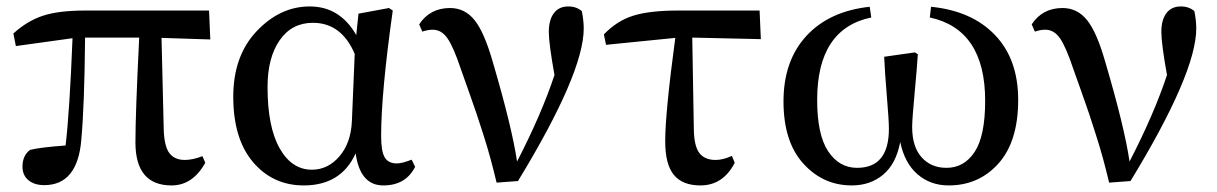

<svg xmlns="http://www.w3.org/2000/svg" viewBox="-20 -561 3778 596"><path d="M481.4 -443.4 488.3 -157.2Q490.2 -105.5 506.3 -85Q522.5 -64.5 553.7 -64.5Q578.1 -64.5 608.4 -76.2L617.2 -55.7Q578.1 14.6 512.7 14.6Q400.4 14.6 400.4 -119.1Q400.4 -208 412.1 -444.3H244.1Q242.2 -235.4 232.4 -127Q220.7 13.7 117.2 13.7Q86.9 13.7 68.4 -1.5Q49.8 -16.6 49.8 -43.9Q49.8 -78.1 73.2 -95.7Q103.5 -103.5 183.6 -109.4Q196.3 -217.8 205.1 -442.4L29.3 -418L21.5 -457Q64.5 -496.1 113.3 -512.2Q162.1 -528.3 245.1 -528.3H628.9L632.8 -438.5Z M1072.3 -184.6 1081.1 -393.6Q1040 -490.2 951.2 -490.2Q885.7 -490.2 848.1 -436Q810.5 -381.8 810.5 -291Q810.5 -167 848.1 -100.6Q885.7 -34.2 948.2 -34.2Q998 -34.2 1033.7 -75.7Q1069.3 -117.2 1072.3 -184.6ZM1257.8 -65.4 1268.6 -43Q1239.3 14.6 1169.9 14.6Q1097.7 14.6 1084 -85Q1039.1 14.6 922.9 14.6Q827.1 14.6 765.6 -57.6Q704.1 -129.9 704.1 -260.7Q704.1 -387.7 776.9 -464.4Q849.6 -541 941.4 -541Q1035.2 -541 1085.9 -452.1L1092.8 -518.6L1187.5 -536.1L1199.2 -528.3Q1163.1 -272.5 1163.1 -138.7Q1163.1 -90.8 1174.3 -72.3Q1185.5 -53.7 1211.9 -53.7Q1228.5 -53.7 1257.8 -65.4Z M1291 -462.9 1281.2 -485.4Q1314.5 -536.1 1377 -536.1Q1422.9 -536.1 1453.1 -498.5Q1483.4 -460.9 1509.8 -368.2Q1569.3 -166 1585 -59.6Q1661.1 -207 1701.2 -328.1Q1683.6 -425.8 1683.6 -461.9Q1683.6 -499 1699.2 -520Q1714.8 -541 1744.1 -541Q1769.5 -541 1786.1 -526.4Q1792 -497.1 1792 -472.7Q1792 -334 1587.9 1L1521.5 5.9Q1512.7 -31.2 1502.9 -67.4Q1493.2 -103.5 1480 -144.5Q1466.8 -185.5 1459 -209Q1451.2 -232.4 1433.6 -281.7Q1416 -331.1 1410.2 -347.7Q1387.7 -415 1369.1 -441.9Q1350.6 -468.8 1323.2 -468.8Q1308.6 -468.8 1291 -462.9Z M2128.9 -444.3 2133.8 -158.2Q2134.8 -106.4 2151.4 -85.4Q2168 -64.5 2201.2 -64.5Q2224.6 -64.5 2252 -77.1L2260.7 -55.7Q2224.6 14.6 2154.3 14.6Q2098.6 14.6 2071.8 -18.1Q2044.9 -50.8 2044.9 -122.1Q2044.9 -210.9 2076.2 -443.4L1861.3 -421.9L1854.5 -454.1Q1894.5 -496.1 1945.3 -512.2Q1996.1 -528.3 2085.9 -528.3H2337.9L2341.8 -439.5Z M2866.2 -506.8 2870.1 -540Q2997.1 -527.3 3068.8 -452.1Q3140.6 -377 3140.6 -251Q3140.6 -122.1 3079.6 -53.7Q3018.6 14.6 2924.8 14.6Q2868.2 14.6 2828.1 -20Q2788.1 -54.7 2774.4 -120.1Q2761.7 -52.7 2721.7 -19Q2681.6 14.6 2624 14.6Q2535.2 14.6 2473.6 -53.2Q2412.1 -121.1 2412.1 -246.1Q2412.1 -372.1 2482.9 -449.2Q2553.7 -526.4 2679.7 -540L2684.6 -506.8Q2516.6 -471.7 2516.6 -251Q2516.6 -142.6 2550.8 -91.3Q2585 -40 2640.6 -40Q2739.3 -40 2739.3 -161.1Q2739.3 -186.5 2732.9 -262.7Q2726.6 -338.9 2724.6 -384.8L2820.3 -398.4L2829.1 -392.6Q2827.1 -357.4 2819.3 -273.9Q2811.5 -190.4 2811.5 -167Q2811.5 -105.5 2840.8 -72.8Q2870.1 -40 2918 -40Q2972.7 -40 3005.4 -89.4Q3038.1 -138.7 3038.1 -248Q3038.1 -469.7 2866.2 -506.8Z M3192.4 -462.9 3182.6 -485.4Q3215.8 -536.1 3278.3 -536.1Q3324.2 -536.1 3354.5 -498.5Q3384.8 -460.9 3411.1 -368.2Q3470.7 -166 3486.3 -59.6Q3562.5 -207 3602.5 -328.1Q3585 -425.8 3585 -461.9Q3585 -499 3600.6 -520Q3616.2 -541 3645.5 -541Q3670.9 -541 3687.5 -526.4Q3693.4 -497.1 3693.4 -472.7Q3693.4 -334 3489.3 1L3422.9 5.9Q3414.1 -31.2 3404.3 -67.4Q3394.5 -103.5 3381.3 -144.5Q3368.2 -185.5 3360.4 -209Q3352.5 -232.4 3335 -281.7Q3317.4 -331.1 3311.5 -347.7Q3289.1 -415 3270.5 -441.9Q3252 -468.8 3224.6 -468.8Q3210 -468.8 3192.4 -462.9Z"/></svg>

Font: GenYoMin TW TTF SemiBold
Style: Regular
Weight: 600
Version: Version 1.300